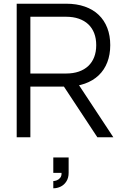

<svg xmlns="http://www.w3.org/2000/svg" viewBox="-20 -740 671 1035"><path d="M267.3 236Q275.5 236 286.2 232Q296.8 228 304.8 218.1Q312.7 208.2 311.7 191.7H267.3V109H350V191.7Q350 218.5 338.2 237.3Q326.5 256.2 307.7 265.6Q288.8 275 267.3 275ZM143.7 -649.7H336.3Q374.7 -649.7 404.8 -639.2Q434.8 -628.8 455.8 -609.2Q476.7 -589.5 487.7 -561.1Q498.7 -532.7 498.7 -496.7Q498.7 -460.7 487.7 -432.2Q476.7 -403.8 455.8 -384.2Q434.8 -364.5 404.8 -354.1Q374.7 -343.7 336.3 -343.7H143.7ZM504.8 0H591L380 -320L306.7 -300.3ZM143.7 0V-273.3H336.7Q392.7 -273.3 436.9 -289Q481.2 -304.7 511.8 -333.8Q542.3 -362.8 558.3 -404.1Q574.3 -445.3 574.3 -496.7Q574.3 -548.2 558.3 -589.5Q542.3 -630.8 511.9 -659.9Q481.5 -689 437.2 -704.5Q393 -720 336.7 -720H70V0Z"/></svg>

Font: Vela Sans GX ExtLt
Style: Regular
Weight: 200
Designer: Principal design: Mikhail Sharanda - project Manrope.
Design modification: Ravid Balaliev
Foundry: Mikhail Sharanda
Version: Version 1.001